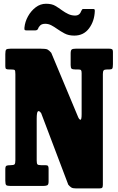

<svg xmlns="http://www.w3.org/2000/svg" viewBox="-20 -1016 644 1049"><path d="M38 -636.5H30Q17.5 -636.5 13.2 -639.5Q9 -642.5 9 -654.5V-720.5Q9 -740 13.8 -745Q18.5 -750 37.5 -750H202Q230 -750 239 -745.8Q248 -741.5 260 -727.5L406 -378.5Q412 -363.5 419 -361.8Q426 -360 426 -392.5V-616Q426 -628.5 422.8 -632.5Q419.5 -636.5 407.5 -636.5H392Q376.5 -636.5 371.2 -640.8Q366 -645 366 -660.5V-723.5Q366 -741 371.8 -745.5Q377.5 -750 394 -750H577Q587 -750 592 -747Q597 -744 597 -733.5V-665.5Q597 -646 593.2 -641.2Q589.5 -636.5 577 -636.5H565Q550.5 -636.5 546.2 -631.2Q542 -626 542 -611.5V-7Q542 5.5 538.2 9.5Q534.5 13.5 521.5 13.5H397Q377.5 13.5 369.5 8.2Q361.5 3 353 -7L205 -397.5Q194 -413 187.2 -407.8Q180.5 -402.5 180.5 -367V-139.5Q180.5 -123 184.5 -118.2Q188.5 -113.5 205 -113.5H228Q238.5 -113.5 242 -109.5Q245.5 -105.5 245.5 -94V-23.5Q245.5 -6.5 237.2 -3.2Q229 0 213.5 0H39Q19.5 0 14.2 -4.5Q9 -9 9 -28.5V-90Q9 -107 14.8 -110.2Q20.5 -113.5 37.5 -113.5H38Q55.5 -113.5 59.8 -118.5Q64 -123.5 64 -141V-611Q64 -630 60.2 -633.2Q56.5 -636.5 38 -636.5ZM386 -821.5Q354.5 -821.5 332.8 -833.2Q311 -845 293 -857.5Q275.5 -870 260 -878Q244.5 -886 227.5 -886Q209 -886 199.8 -877.2Q190.5 -868.5 187 -857Q182 -850 173 -850H124Q115.5 -850 114.2 -853.8Q113 -857.5 113.5 -865Q116.5 -897 133 -926.8Q149.5 -956.5 175 -976Q200.5 -995.5 231.5 -995.5Q263 -995.5 282.2 -984Q301.5 -972.5 319 -959.5Q335.5 -947.5 353.2 -939.2Q371 -931 390.5 -931Q415.5 -931 424 -956Q427 -961 428.5 -964Q430 -967 437 -967H488.5Q495 -967 496.5 -964.5Q498 -962 498 -956Q496 -900.5 466.5 -861Q437 -821.5 386 -821.5Z"/></svg>

Font: Besley* Condensed Heavy
Style: Regular
Weight: 800
Width: 3
Designer: Owen Earl
Foundry: indestructible type*
Version: Version 3.000; ttfautohint (v1.8.3)